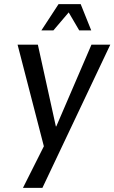

<svg xmlns="http://www.w3.org/2000/svg" viewBox="-20 -700 553 928"><path d="M513 -484H422L252 -89H250L163 -484H65L192 7L91 208H185ZM180 -553H238L312 -640L363 -553H421L370 -680H263Z"/></svg>

Font: Gamestation Text
Style: Italic
Weight: 400
Designer: Jonas Hecksher
Foundry: Jonas Hecksher, Playtypeª, e-types AS
Version: Version 1.003